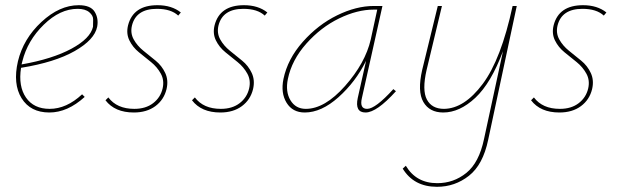

<svg xmlns="http://www.w3.org/2000/svg" viewBox="-20 -430 2382 739"><path d="M283 -410Q329 -410 344.5 -384.5Q360 -359 354 -327Q344 -277 267.5 -233.5Q191 -190 61 -169Q50 -98 80 -54.5Q110 -11 171 -11Q236 -11 296 -67L306 -57Q240 3 170 3Q97 3 63 -52Q29 -107 49 -194Q70 -281 139.5 -345.5Q209 -410 283 -410ZM338 -327Q338 -339 338.5 -354.5Q339 -370 323.5 -383Q308 -396 279 -396Q211 -396 148.5 -335Q86 -274 66 -194L63 -182Q182 -203 255 -242.5Q328 -282 338 -327Z M495 3Q422 3 386 -44L397 -55Q430 -11 497 -11Q541 -11 569.5 -33Q598 -55 606 -90Q613 -121 599 -146.5Q585 -172 561.5 -191Q538 -210 514.5 -229Q491 -248 478 -274.5Q465 -301 473 -333Q493 -410 586 -410Q641 -410 676 -382L666 -370Q638 -396 584 -396Q504 -396 488 -332Q481 -303 494.5 -278.5Q508 -254 531.5 -235Q555 -216 579 -196.5Q603 -177 616 -149Q629 -121 621 -87Q611 -46 578 -21.5Q545 3 495 3Z M828 3Q755 3 719 -44L730 -55Q763 -11 830 -11Q874 -11 902.5 -33Q931 -55 939 -90Q946 -121 932 -146.5Q918 -172 894.5 -191Q871 -210 847.5 -229Q824 -248 811 -274.5Q798 -301 806 -333Q826 -410 919 -410Q974 -410 1009 -382L999 -370Q971 -396 917 -396Q837 -396 821 -332Q814 -303 827.5 -278.5Q841 -254 864.5 -235Q888 -216 912 -196.5Q936 -177 949 -149Q962 -121 954 -87Q944 -46 911 -21.5Q878 3 828 3Z M1494 -87 1504 -79Q1430 3 1387 3Q1345 3 1357 -53L1389 -196Q1349 -115 1283 -56Q1217 3 1153 3Q1106 3 1083 -34.5Q1060 -72 1071 -126Q1087 -203 1145.5 -269Q1204 -335 1277.5 -371Q1351 -407 1419 -407H1452L1373 -53Q1363 -11 1393 -11Q1425 -11 1494 -87ZM1157 -11Q1230 -11 1308 -99Q1386 -187 1407 -278L1432 -393H1418Q1355 -393 1285 -359Q1215 -325 1159 -262Q1103 -199 1088 -126Q1078 -77 1098 -44Q1118 -11 1157 -11Z M1969 -407 1859 108Q1839 204 1785 246.5Q1731 289 1662 289Q1573 289 1530 219L1542 208Q1582 275 1663 275Q1726 275 1775 235.5Q1824 196 1843 105L1916 -233Q1870 -110 1809.5 -53.5Q1749 3 1686 3Q1633 3 1609.5 -37.5Q1586 -78 1605 -161L1665 -407H1681L1622 -161Q1604 -83 1623 -47Q1642 -11 1689 -11Q1767 -12 1838 -107Q1909 -202 1953 -407Z M2133 3Q2060 3 2024 -44L2035 -55Q2068 -11 2135 -11Q2179 -11 2207.5 -33Q2236 -55 2244 -90Q2251 -121 2237 -146.5Q2223 -172 2199.5 -191Q2176 -210 2152.5 -229Q2129 -248 2116 -274.5Q2103 -301 2111 -333Q2131 -410 2224 -410Q2279 -410 2314 -382L2304 -370Q2276 -396 2222 -396Q2142 -396 2126 -332Q2119 -303 2132.5 -278.5Q2146 -254 2169.5 -235Q2193 -216 2217 -196.5Q2241 -177 2254 -149Q2267 -121 2259 -87Q2249 -46 2216 -21.5Q2183 3 2133 3Z"/></svg>

Font: EauTestInfant Thin
Style: Italic
Weight: 250
Italic angle: -12°
Designer: Christian Thalmann (Catharsis Fonts)
Version: Version 0.001;PS 000.001;hotconv 1.0.88;makeotf.lib2.5.64775